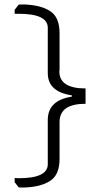

<svg xmlns="http://www.w3.org/2000/svg" viewBox="-20 -740 422 864"><path d="M46 -696 64 -719Q70 -720 85 -720Q164 -718 207 -689Q248 -662 248 -591V-424Q247 -421 247 -419Q247 -342 365 -342V-273Q248 -273 248 -191V-25Q248 46 207 73Q164 102 85 104Q70 104 64 103L46 80V61Q54 62 64 62Q195 62 195 -1V-203Q197 -289 303 -305V-311Q195 -327 195 -411V-413V-615Q195 -678 64 -678Q55 -678 46 -678Z"/></svg>

Font: Almarai Light
Style: Regular
Weight: 300
Designer: Boutros International 2019
Foundry: Created by Boutros International 2019
Version: Version 1.10